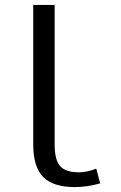

<svg xmlns="http://www.w3.org/2000/svg" viewBox="-20 -750 492 780"><path d="M284 10Q196 10 155.5 -31Q115 -72 115 -163V-730H202V-163Q202 -101 224 -75.5Q246 -50 300 -50Q334 -50 371 -65L387 -5Q334 10 284 10Z"/></svg>

Font: M PLUS 1p
Style: Regular
Weight: 400
Version: Version 1.062